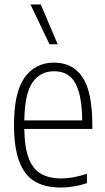

<svg xmlns="http://www.w3.org/2000/svg" viewBox="-20 -828 468 857"><path d="M392 -252.5H88.5Q89.5 -170 108.2 -121.5Q127 -73 163 -52.2Q199 -31.5 255 -31.5Q302.5 -31.5 368 -52V-10.5Q309.5 9 251.5 9Q181 9 135.2 -18.2Q89.5 -45.5 66 -107.2Q42.5 -169 42.5 -270.5Q42.5 -416.5 90.2 -482.5Q138 -548.5 221.5 -548.5Q304 -548.5 348 -483.8Q392 -419 392 -270ZM88.5 -290.5H347Q346 -373.5 330.5 -422Q315 -470.5 287.8 -490.2Q260.5 -510 221.5 -510Q160.5 -510 125.5 -460.8Q90.5 -411.5 88.5 -290.5ZM201 -630.5 116 -808H162L237.5 -630.5Z"/></svg>

Font: Encode Sans Condensed ExLight
Style: Regular
Weight: 275
Width: 3
Designer: Multiple Designers
Foundry: Impallari Type
Version: Version 2.000